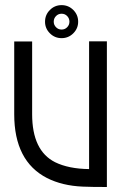

<svg xmlns="http://www.w3.org/2000/svg" viewBox="-20 -747 504 764"><path d="M405.3 -2.9Q343.3 -2.9 309.1 -4.4Q228 -7.8 167 -38.6Q36.6 -105.5 36.6 -292.5V-582H107.9V-292.5Q107.9 -147.5 199.2 -101.6Q252.9 -75.2 334.5 -74.2V-582.5H405.3ZM225.1 -595.2Q197.8 -595.2 178.5 -614.5Q159.2 -633.8 159.2 -660.6Q159.2 -688 178.5 -707.3Q197.8 -726.6 225.1 -726.6Q252.4 -726.6 271.7 -707.3Q291 -688 291 -660.6Q291 -633.8 271.7 -614.5Q252.4 -595.2 225.1 -595.2ZM225.1 -629.4Q238.3 -629.4 247.3 -638.7Q256.3 -647.9 256.3 -660.6Q256.3 -673.8 247.3 -683.1Q238.3 -692.4 225.1 -692.4Q211.9 -692.4 202.9 -683.1Q193.8 -673.8 193.8 -660.6Q193.8 -647.9 202.9 -638.7Q211.9 -629.4 225.1 -629.4Z"/></svg>

Font: Greenwashing Machine
Style: Regular
Weight: 400
Designer: Tup Wanders
Foundry: Free font, DO NOT SELL
Version: Version 1.00;August 10, 2023;FontCreator 11.5.0.2430 64-bit